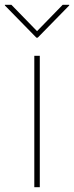

<svg xmlns="http://www.w3.org/2000/svg" viewBox="-43 -777 307 797"><path d="M99.4 0V-545.5H122.2V0ZM-22.7 -757.1H4.3L110.8 -647.7L217.3 -757.1H244.3V-754.3L113.6 -620.7H108L-22.7 -754.3Z"/></svg>

Font: Inter P Thin
Style: Regular
Weight: 100
Designer: Rasmus Andersson
Foundry: rsms
Version: Version 3.018;git-588b23468